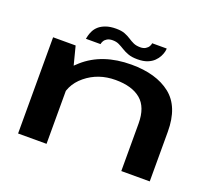

<svg xmlns="http://www.w3.org/2000/svg" viewBox="-125 -926 1237 1097"><g transform="rotate(20 493.5 -377.0)"><path d="M82.5 0H255.5V-445L219.5 -585H82.5ZM710 0H883V-302Q883 -454 795.8 -522.8Q708.5 -591.5 557.5 -591.5Q381.5 -591.5 272 -494.8Q162.5 -398 162.5 -319.5L246 -258Q246 -354 321.8 -416Q397.5 -478 502.5 -478Q602.5 -478 656.2 -433Q710 -388 710 -288.5ZM577 -631.5Q614 -631.5 638 -641.2Q662 -651 677 -665.8Q692 -680.5 700.2 -696.5Q708.5 -712.5 711.8 -726.2Q715 -740 714.5 -746.5H626Q626 -739 620 -728Q614 -717 601.2 -709.2Q588.5 -701.5 570 -701.5Q545 -701.5 528 -709.2Q511 -717 494.8 -727.8Q478.5 -738.5 458 -746.5Q437.5 -754.5 405 -754.5Q368.5 -754.5 342.8 -745.2Q317 -736 301.2 -721.8Q285.5 -707.5 277.5 -691.2Q269.5 -675 266.2 -661.8Q263 -648.5 261.5 -641H350.5Q351 -648.5 357 -659.5Q363 -670.5 375.8 -678Q388.5 -685.5 409 -685.5Q431.5 -685.5 448.2 -677.2Q465 -669 481.8 -658.5Q498.5 -648 520.8 -639.8Q543 -631.5 577 -631.5Z"/></g></svg>

Font: Anybody ExtraExpanded SemiBold
Style: Regular
Weight: 600
Width: 8
Version: Version 1.113;gftools[0.9.25]